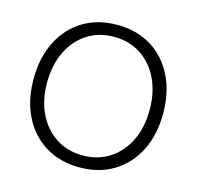

<svg xmlns="http://www.w3.org/2000/svg" viewBox="-107 -834 985 962"><g transform="rotate(15 385.5 -352.5)"><path d="M386 17Q285 17 209.5 -29Q134 -75 92 -158Q50 -241 50 -352Q50 -463 92 -546.5Q134 -630 209.5 -676Q285 -722 386 -722Q487 -722 562.5 -676Q638 -630 680 -546.5Q722 -463 722 -352Q722 -241 680 -158Q638 -75 562.5 -29Q487 17 386 17ZM386 -45Q465 -45 525 -84Q585 -123 618.5 -192Q652 -261 652 -352Q652 -443 618.5 -512.5Q585 -582 525 -621Q465 -660 386 -660Q307 -660 247 -621Q187 -582 153.5 -512.5Q120 -443 120 -352Q120 -261 153.5 -192Q187 -123 247 -84Q307 -45 386 -45Z"/></g></svg>

Font: TikTok Sans 24pt Light
Style: Regular
Weight: 300
Version: Version 4.000